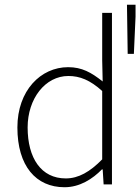

<svg xmlns="http://www.w3.org/2000/svg" viewBox="-20 -774 589 806"><path d="M251 12C315 12 369 -23 408 -63H411L415 0H450V-720H409V-521L411 -432C363 -470 324 -492 266 -492C151 -492 53 -394 53 -239C53 -77 131 12 251 12ZM256 -25C153 -25 96 -110 96 -239C96 -360 170 -455 267 -455C315 -455 358 -438 409 -392V-105C358 -53 310 -25 256 -25ZM516 -548H542L549 -704V-754H513Z"/></svg>

Font: Source Sans Pro Light
Style: Regular
Weight: 300
Designer: Paul D. Hunt
Foundry: Adobe Systems Incorporated
Version: Version 3.006;hotconv 1.0.111;makeotfexe 2.5.65597